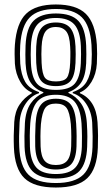

<svg xmlns="http://www.w3.org/2000/svg" viewBox="-20 -829 500 858"><path d="M229.7 9Q132.3 9 89 -33Q45.7 -75 42.1 -171Q41.1 -196.5 41.4 -223.3Q41.8 -250 43.7 -284.1Q46.7 -330.5 67.5 -361.6Q88.4 -392.7 122.2 -412.5V-415.9Q91.2 -428.3 70.5 -463.7Q49.8 -499.2 46.5 -544.3Q45.3 -563.4 45.3 -587Q45.2 -610.7 46.5 -628.8Q53.9 -726.6 97 -767.8Q140.1 -809 229.7 -809Q321.2 -809 363.7 -767.1Q406.2 -725.1 412.8 -629Q414 -610.2 414 -588.9Q414 -567.7 412.8 -544.1Q409.9 -498.1 388.8 -463Q367.6 -428 337.1 -415.9V-412.5Q371.8 -398 392.1 -365.6Q412.4 -333.1 415.8 -283.1Q417.8 -249.1 418.1 -222.2Q418.3 -195.3 417.2 -169.4Q413.7 -74.7 370.2 -32.9Q326.6 9 229.7 9ZM229.7 -51.3Q289.9 -51.3 316.6 -80.1Q343.4 -108.8 345.8 -174Q346.5 -194.4 346.3 -220.1Q346.1 -245.7 344.3 -277.6Q339 -345.6 312.5 -375.6Q286 -405.5 229.7 -405.5Q173.9 -405.5 147.2 -375.8Q120.6 -346.2 115.2 -277.7Q113.3 -247.5 113 -222.8Q112.7 -198 113.7 -173.8Q116.1 -110.5 141.9 -80.9Q167.8 -51.3 229.7 -51.3ZM229.7 -71.5Q183.2 -71.5 161.3 -95.2Q139.4 -118.9 137.4 -175.2Q136.7 -193.9 137.2 -221Q137.6 -248.1 138.9 -275.9Q142.2 -335.8 163.5 -361.8Q184.8 -387.8 229.7 -387.8Q276.7 -387.8 297 -360.8Q317.3 -333.7 320.4 -275.9Q322.2 -245.8 322.4 -220.8Q322.7 -195.7 321.9 -175.2Q319.8 -119.5 298.5 -95.5Q277.1 -71.5 229.7 -71.5ZM229.7 -91.6Q264.3 -91.6 280.3 -111.1Q296.3 -130.6 298.1 -175.8Q298.8 -190.9 298.7 -218.1Q298.6 -245.2 296.6 -274.3Q291.6 -327.5 277.4 -346.8Q263.2 -366.1 229.7 -366.1Q196.3 -366.1 182.2 -346.8Q168.1 -327.5 162.8 -274.2Q160.9 -246.6 160.7 -220.2Q160.6 -193.8 161.4 -174.3Q163.2 -130.4 179.1 -111Q195 -91.6 229.7 -91.6ZM229.7 -11.1Q313.8 -11.1 352 -48.2Q390.2 -85.2 393.4 -171.9Q394.3 -193.2 394 -219.6Q393.8 -245.9 392 -281.1Q388.9 -329.5 365 -365.4Q341.2 -401.2 305.1 -412.5V-417.5Q348.5 -432.1 366.9 -463.5Q385.2 -494.9 388.9 -544.3Q390.3 -566.1 390.3 -586.1Q390.3 -606.2 388.9 -628Q383 -714.8 345.5 -751.9Q308 -788.9 229.7 -788.9Q150.6 -788.9 113.4 -751.6Q76.2 -714.4 70.4 -627.1Q69.2 -608.5 69.2 -588.9Q69.2 -569.3 70.5 -545Q74.2 -495.2 92.4 -463.7Q110.7 -432.3 154.2 -417.5V-412.5Q118.3 -401.1 94.5 -365.4Q70.6 -329.8 67.5 -281.8Q65.6 -245.3 65.3 -220.4Q65 -195.5 66 -172.2Q69.3 -86.2 106.9 -48.7Q144.6 -11.1 229.7 -11.1ZM229.7 -31.2Q157.8 -31.2 125.2 -64Q92.6 -96.8 89.8 -173.1Q88.9 -195.9 89.2 -221.1Q89.5 -246.3 91.3 -278.9Q94.9 -334.9 117.6 -367.2Q140.3 -399.4 173.7 -413.7V-417.1Q138.4 -429.5 117.8 -458.9Q97.3 -488.4 94.2 -546Q93.3 -565.7 93.4 -585.6Q93.4 -605.6 94.2 -625.3Q97.8 -704.9 130.7 -736.8Q163.6 -768.8 229.7 -768.8Q299.6 -768.8 330.6 -735.2Q361.7 -701.7 365.1 -625.3Q365.9 -604.4 365.9 -586.2Q366 -568 365.1 -546Q362.2 -488.9 342.1 -459.4Q321.9 -429.9 285.8 -417.1V-413.7Q318.8 -399.6 341.6 -367.5Q364.4 -335.4 368.1 -279.6Q370.5 -241.1 370.4 -218.5Q370.4 -195.8 369.5 -172.9Q366.7 -98.8 335.2 -65Q303.7 -31.2 229.7 -31.2ZM229.7 -427.3Q290.3 -427.3 314.2 -455.3Q338.1 -483.4 341.2 -546.8Q342.3 -569 342.2 -586.4Q342.2 -603.8 341.4 -623.1Q338.3 -690.4 312.3 -719.5Q286.3 -748.7 229.7 -748.7Q173 -748.7 147.2 -719.6Q121.4 -690.6 118.1 -623.5Q117.1 -601.8 117.2 -585.4Q117.3 -569 118.2 -546.8Q121.3 -481.6 145.9 -454.4Q170.6 -427.3 229.7 -427.3ZM229.7 -444.2Q184.2 -444.2 164.4 -467.1Q144.7 -490.1 141.9 -547.9Q141.1 -567.8 141.2 -586.8Q141.3 -605.9 141.9 -621.6Q144.7 -679.1 165.1 -703.8Q185.5 -728.5 229.7 -728.5Q273.9 -728.5 294.3 -703.7Q314.6 -678.9 317.4 -621.9Q318.2 -603.2 318.3 -587Q318.5 -570.7 317.4 -547.5Q314.7 -490.1 295 -467.1Q275.3 -444.2 229.7 -444.2ZM229.7 -465.1Q266.5 -465.1 278.9 -481.7Q291.3 -498.3 293.6 -548.9Q294.2 -563.2 294.4 -574.9Q294.6 -586.5 294.5 -597.4Q294.3 -608.2 293.6 -619.9Q291.2 -670.7 275.3 -689.6Q259.3 -708.4 229.7 -708.4Q198.1 -708.4 183.2 -688.1Q168.3 -667.8 165.9 -621Q165.1 -602.9 164.9 -587.1Q164.8 -571.2 165.9 -547.6Q168.4 -497.9 180.9 -481.5Q193.4 -465.1 229.7 -465.1Z"/></svg>

Font: Big Shoulders Inline Thin
Style: Regular
Weight: 100
Designer: Patric King
Foundry: XO Type Co
Version: Version 2.002